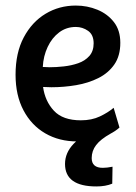

<svg xmlns="http://www.w3.org/2000/svg" viewBox="-20 -505 489 691"><path d="M258 4Q193 4 143 -25Q93 -54 64.5 -108Q36 -162 36 -236Q36 -315 65.5 -370.5Q95 -426 144 -455.5Q193 -485 253 -485Q294 -485 330.5 -470Q367 -455 390 -425.5Q413 -396 413 -351Q413 -304 391.5 -273Q370 -242 334 -224Q298 -206 254 -198.5Q210 -191 165 -191L135 -192Q142 -141 174 -106.5Q206 -72 271 -72Q310 -72 339.5 -86Q369 -100 389 -117L410 -46Q396 -33 373 -21.5Q350 -10 320.5 -3Q291 4 258 4ZM134 -264 159 -263Q182 -263 209.5 -266Q237 -269 261.5 -277.5Q286 -286 301.5 -303.5Q317 -321 317 -349Q317 -380 297 -394Q277 -408 253 -408Q219 -408 193 -388.5Q167 -369 151.5 -336Q136 -303 134 -264ZM327 166Q214 166 214 85Q214 45 245 12.5Q276 -20 334 -37L378 -24Q342 -4 326 17Q310 38 310 64Q310 99 350 99Q365 99 385 95L384 156Q360 166 327 166Z"/></svg>

Font: Kreon
Style: Regular
Weight: 400
Designer: Julia Petretta
Foundry: Julia Petretta and Eli Heuer
Version: Version 2.002